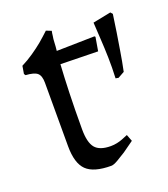

<svg xmlns="http://www.w3.org/2000/svg" viewBox="-107 -610 613 699"><g transform="rotate(-20 200.0 -260.0)"><path d="M82 -355Q82 -382 70 -392.5Q58 -403 25 -405L21 -411L26 -441Q50 -453 72.5 -468.5Q95 -484 112 -498Q132 -515 150 -532L170 -524Q168 -516 167 -505Q165 -495 164.5 -481Q164 -467 162 -449L309 -452L312 -449L303 -396L158 -399Q155 -351 153 -289Q151 -227 151 -149Q151 -98 168.5 -77Q186 -56 229 -56Q241 -56 253 -58.5Q265 -61 275 -65Q286 -69 297 -74L307 -48Q284 -31 265 -18Q248 -7 231.5 2.5Q215 12 206 12Q138 12 110 -15.5Q82 -43 82 -109ZM400 -506Q395 -473 390 -438Q385 -408 379 -370Q373 -332 365 -294L340 -280L329 -282Q331 -324 330 -362.5Q329 -401 327 -432Q325 -468 323 -500L393 -514Z"/></g></svg>

Font: Alegreya
Style: Regular
Weight: 400
Designer: Juan Pablo del Peral
Foundry: Juan Pablo del Peral
Version: Version 1.003